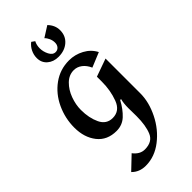

<svg xmlns="http://www.w3.org/2000/svg" viewBox="-319 -831 1196 1196"><g transform="rotate(-45 279.0 -233.0)"><path d="M485 -414 388 -374Q373 -408 348.5 -426.5Q324 -445 295 -445Q252 -445 219 -412.5Q186 -380 168.5 -332Q151 -284 151 -238Q151 -167 176 -114.5Q201 -62 256 -62Q319 -62 343.5 -128Q368 -194 368 -270V-314L486 -356V-49Q486 28 446 108.5Q406 189 338 241.5Q270 294 191 294Q135 294 99 257L184 176Q216 218 259 218Q326 218 347.5 167.5Q369 117 369 34L368 -36Q368 -81 376 -109H368Q339 -55 303 -21.5Q267 12 216 12Q134 12 89 -45Q44 -102 44 -189Q44 -271 78.5 -345Q113 -419 175.5 -464Q238 -509 317 -509Q369 -509 415.5 -484Q462 -459 485 -414ZM185 -661Q185 -620 214 -595Q243 -570 287 -570Q341 -570 376 -600.5Q411 -631 411 -681Q411 -725 377 -760L306 -715Q318 -704 326 -686Q334 -668 334 -649Q334 -629 323 -616.5Q312 -604 295 -604Q270 -604 255.5 -632.5Q241 -661 241 -691Q241 -720 253 -742L232 -757Q210 -740 197.5 -714.5Q185 -689 185 -661Z"/></g></svg>

Font: Amita
Style: Bold
Weight: 700
Designer: Eduardo Rodriguez Tunni, Modular Infotech, Brian J. Bonislawsky
Foundry: Eduardo Rodriguez Tunni, Modular Infotech, Brian J. Bonislawsky
Version: Version 1.003